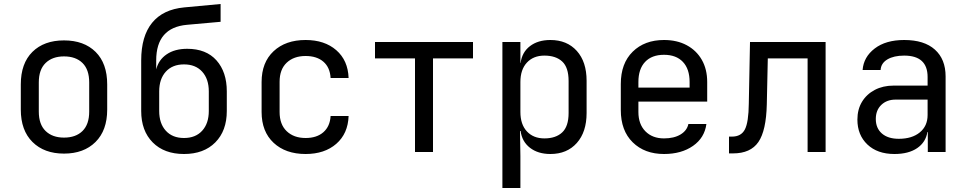

<svg xmlns="http://www.w3.org/2000/svg" viewBox="-20 -760 4840 960"><path d="M300 8Q201 8 142.5 -50Q84 -108 84 -212V-338Q84 -443 142 -500.5Q200 -558 300 -558Q400 -558 458 -500.5Q516 -443 516 -338V-212Q516 -108 457.5 -50Q399 8 300 8ZM300 -72Q359 -72 392.5 -105Q426 -138 426 -202V-348Q426 -412 392.5 -445Q359 -478 300 -478Q242 -478 208 -445Q174 -412 174 -348V-202Q174 -138 208 -105Q242 -72 300 -72Z M900 10Q801 10 743.5 -48Q686 -106 686 -205V-458Q686 -579 740.5 -646Q795 -713 901 -723L1083 -740V-651L915 -636Q761 -622 761 -458V-413Q773 -461 813.5 -488.5Q854 -516 916 -516Q1011 -516 1062.5 -458Q1114 -400 1114 -303V-205Q1114 -106 1056.5 -48Q999 10 900 10ZM900 -70Q958 -70 991 -106.5Q1024 -143 1024 -205V-303Q1024 -365 991 -401.5Q958 -438 900 -438Q842 -438 809 -401.5Q776 -365 776 -303V-205Q776 -143 809 -106.5Q842 -70 900 -70Z M1508 10Q1408 10 1348 -46Q1288 -102 1288 -200V-350Q1288 -448 1348 -504Q1408 -560 1508 -560Q1603 -560 1661.5 -509Q1720 -458 1723 -370H1633Q1630 -423 1597 -451.5Q1564 -480 1508 -480Q1449 -480 1413.5 -446.5Q1378 -413 1378 -351V-200Q1378 -138 1413.5 -104Q1449 -70 1508 -70Q1564 -70 1597 -99Q1630 -128 1633 -180H1723Q1720 -92 1661.5 -41Q1603 10 1508 10Z M2055 0V-468H1855V-550H2345V-468H2145V0Z M2492 180V-550H2582V-445H2583Q2590 -499 2630 -529.5Q2670 -560 2732 -560Q2815 -560 2864 -505.5Q2913 -451 2913 -356V-195Q2913 -100 2864 -45Q2815 10 2732 10Q2670 10 2630 -21Q2590 -52 2583 -105H2580L2582 20V180ZM2702 -68Q2759 -68 2791 -98Q2823 -128 2823 -195V-355Q2823 -423 2791 -452.5Q2759 -482 2702 -482Q2647 -482 2614.5 -447Q2582 -412 2582 -350V-200Q2582 -138 2614.5 -103Q2647 -68 2702 -68Z M3300 10Q3203 10 3143.5 -48.5Q3084 -107 3084 -210V-340Q3084 -443 3143.5 -501.5Q3203 -560 3300 -560Q3365 -560 3413.5 -534Q3462 -508 3489 -461Q3516 -414 3516 -350V-252H3172V-200Q3172 -139 3207 -103.5Q3242 -68 3300 -68Q3350 -68 3382.5 -87.5Q3415 -107 3422 -140H3512Q3503 -71 3445 -30.5Q3387 10 3300 10ZM3172 -322H3428V-350Q3428 -415 3394.5 -450.5Q3361 -486 3300 -486Q3239 -486 3205.5 -450.5Q3172 -415 3172 -350Z M3625 7V-77H3640Q3686 -77 3704.5 -113Q3723 -149 3724 -242L3730 -550H4108V0H4018V-468H3819L3814 -238Q3811 -107 3772 -50Q3733 7 3645 7Z M4452 10Q4367 10 4317 -37.5Q4267 -85 4267 -162Q4267 -213 4290 -251Q4313 -289 4354 -310.5Q4395 -332 4448 -332H4618V-375Q4618 -482 4501 -482Q4449 -482 4417 -463Q4385 -444 4383 -410H4293Q4298 -475 4353.5 -517.5Q4409 -560 4501 -560Q4601 -560 4654.5 -512Q4708 -464 4708 -378V0H4619V-100H4617Q4609 -49 4566 -19.5Q4523 10 4452 10ZM4474 -66Q4540 -66 4579 -98Q4618 -130 4618 -185V-262H4458Q4414 -262 4386.5 -235.5Q4359 -209 4359 -165Q4359 -119 4389.5 -92.5Q4420 -66 4474 -66Z"/></svg>

Font: JetBrains Mono NL
Style: Regular
Weight: 400
Monospace: yes
Designer: Philipp Nurullin, Konstantin Bulenkov
Foundry: JetBrains
Version: Version 2.305; ttfautohint (v1.8.4.7-5d5b)